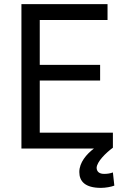

<svg xmlns="http://www.w3.org/2000/svg" viewBox="-20 -717 602 932"><path d="M436 4C400 31 365 72 365 118C365 163 393 195 470 195C492 195 520 190 535 184L528 120C515 125 500 127 488 127H485C464 127 450 118 449 98C450 68 494 25 528 0V-73H173V-326H466V-402H173V-620H502V-697H84V4Z"/></svg>

Font: Repo
Style: Regular
Weight: 400
Designer: Stefan Peev
Foundry: Context Ltd
Version: Version 0.000